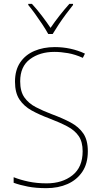

<svg xmlns="http://www.w3.org/2000/svg" viewBox="-20 -969 527 999"><path d="M437 -182Q437 -118 408.5 -75.5Q380 -33 331.5 -11.5Q283 10 221 10Q167 10 125.5 2Q84 -6 51 -18V-47Q86 -33 129 -24Q172 -15 223 -15Q304 -15 357 -57Q410 -99 410 -182Q410 -231 389.5 -261Q369 -291 330 -311.5Q291 -332 236 -353Q185 -372 145 -394Q105 -416 81.5 -451Q58 -486 58 -544Q58 -604 85 -644Q112 -684 159 -704Q206 -724 265 -724Q349 -724 422 -690L411 -668Q371 -686 333.5 -692.5Q296 -699 263 -699Q187 -699 136 -661Q85 -623 85 -546Q85 -493 107 -462Q129 -431 166.5 -411.5Q204 -392 249 -375Q306 -354 348 -331.5Q390 -309 413.5 -274.5Q437 -240 437 -182ZM231 -792Q219 -814 200.5 -842Q182 -870 162.5 -897Q143 -924 127 -943V-949H146Q171 -922 197 -888Q223 -854 243 -824Q286 -887 341 -949H360V-943Q343 -922 323 -895Q303 -868 285 -841Q267 -814 254 -792Z"/></svg>

Font: Noto Sans Gurmukhi UI SemiCondensed Thin
Style: Regular
Weight: 100
Width: 4
Designer: Jelle Bosma - Monotype Design Team
Foundry: Monotype Imaging Inc.
Version: Version 2.004; ttfautohint (v1.8.4.7-5d5b)